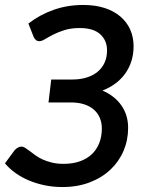

<svg xmlns="http://www.w3.org/2000/svg" viewBox="-30 -747 590 774"><path d="M84.5 -652Q130 -687.5 185.8 -707.2Q241.5 -727 305.5 -727Q354 -727 391.8 -714.8Q429.5 -702.5 455.5 -680.2Q481.5 -658 495 -627.5Q508.5 -597 508.5 -561Q508.5 -499 476 -452.2Q443.5 -405.5 383 -382Q432.5 -360.5 459.5 -321.8Q486.5 -283 486.5 -231.5Q486.5 -182 468 -138.8Q449.5 -95.5 415 -63Q380.5 -30.5 331.5 -11.8Q282.5 7 221.5 7Q184.5 7 150.5 0Q116.5 -7 86.8 -19.5Q57 -32 32.5 -49.5Q8 -67 -10 -88.5L29 -141.5Q34.5 -147.5 41.5 -151.8Q48.5 -156 56.5 -156Q64 -156 72 -150.8Q80 -145.5 90 -138Q100 -130.5 112.5 -121.2Q125 -112 141.2 -104.5Q157.5 -97 178.5 -91.8Q199.5 -86.5 226.5 -86.5Q263 -86.5 291.5 -96.5Q320 -106.5 339.8 -125Q359.5 -143.5 370 -170Q380.5 -196.5 380.5 -229.5Q380.5 -253 372.2 -272.2Q364 -291.5 348.2 -305.2Q332.5 -319 309.2 -326.5Q286 -334 256 -334H165.5L176.5 -426.5H262.5Q293.5 -426.5 319.2 -434.5Q345 -442.5 363.2 -457.5Q381.5 -472.5 391.5 -494.2Q401.5 -516 401.5 -544Q401.5 -584 374 -609Q346.5 -634 291.5 -634Q257 -634 230.5 -625.8Q204 -617.5 184.5 -607.5Q165 -597.5 151.5 -589.2Q138 -581 129 -581Q120.5 -581 115 -585.5Q109.5 -590 105.5 -598.5Z"/></svg>

Font: Lato SemiBold
Style: Italic
Weight: 600
Italic angle: -7°
Designer: Lukasz Dziedzic with Adam Twardoch and Botio Nikoltchev
Foundry: tyPoland Lukasz Dziedzic
Version: Version 2.015; 2015-08-06; http://www.latofonts.com/